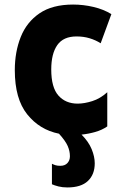

<svg xmlns="http://www.w3.org/2000/svg" viewBox="-20 -583 540 843"><path d="M276 240Q254 240 236.5 235.5Q219 231 208 226V136Q216 140 224 142.5Q232 145 245 145Q265 145 276 133Q287 121 287 103Q287 80 277 57.5Q267 35 239 4Q154 -13 99.5 -81Q45 -149 45 -275Q45 -355 71 -420.5Q97 -486 153.5 -524.5Q210 -563 301 -563Q346 -563 390.5 -552.5Q435 -542 469 -521L422 -393Q400 -407 373.5 -415Q347 -423 316 -423Q258 -423 231.5 -385Q205 -347 205 -278Q205 -199 236.5 -163.5Q268 -128 321 -128Q350 -128 385 -139Q420 -150 451 -178V-28Q428 -12 398 -3.5Q368 5 338 8Q369 39 382.5 72Q396 105 396 134Q396 183 366 211.5Q336 240 276 240Z"/></svg>

Font: Noto Sans Mono ExtraCondensed Black
Style: Regular
Weight: 900
Width: 2
Designer: Monotype Design Team
Foundry: Monotype Imaging Inc.
Version: Version 2.014